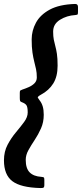

<svg xmlns="http://www.w3.org/2000/svg" viewBox="-55 -800 414 970"><path d="M148.5 150Q49.5 147.5 7.2 115.2Q-35 83 -35 10Q-35 -34 -16.8 -68.5Q1.5 -103 25.2 -131.2Q49 -159.5 67 -184Q85 -208.5 85 -232Q85 -259.5 78.2 -268.8Q71.5 -278 54.5 -284Q47.5 -286.5 46.2 -291.5Q45 -296.5 45 -306V-331Q45 -341 48 -343Q51 -345 58 -347.5Q73.5 -352.5 90.5 -360Q107.5 -367.5 119.2 -379.2Q131 -391 131 -409Q131 -432.5 127 -450.8Q123 -469 118 -488.5Q113 -508 109 -534.5Q105 -561 105 -601Q105 -645.5 126.8 -685.5Q148.5 -725.5 196.5 -751.5Q244.5 -777.5 324 -780Q339 -780.5 339 -765V-741.5Q339 -730.5 337.5 -727.8Q336 -725 325.5 -724Q282.5 -721.5 248 -700Q213.5 -678.5 213.5 -640.5Q213.5 -616 216.8 -599.5Q220 -583 224.5 -567Q229 -551 232.5 -528.2Q236 -505.5 236 -468Q236 -413.5 214 -378.2Q192 -343 152.5 -322Q133.5 -311.5 136 -306.5Q138.5 -301.5 145.5 -292.5Q155.5 -280 160.8 -262.5Q166 -245 166 -220Q166 -182.5 152.2 -151.5Q138.5 -120.5 120.5 -93.5Q102.5 -66.5 88.8 -41.8Q75 -17 75 7.5Q75 51 95 71Q115 91 154 93.5Q163 94.5 166 96.2Q169 98 169 108.5V134Q169 146 164.2 148.2Q159.5 150.5 148.5 150Z"/></svg>

Font: Besley* Narrow Medium
Style: Italic
Weight: 500
Width: 4
Italic angle: -13°
Designer: Owen Earl
Foundry: indestructible type*
Version: Version 3.000; ttfautohint (v1.8.3)